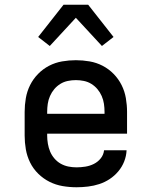

<svg xmlns="http://www.w3.org/2000/svg" viewBox="-20 -782 640 810"><path d="M303 8Q273 8 244 3Q215 -2 189 -15Q163 -28 141.5 -49Q120 -70 107 -96.5Q94 -123 89 -152Q84 -181 84 -210V-310Q84 -339 89 -368Q94 -397 107 -423Q120 -449 140.5 -470Q161 -491 187 -504.5Q213 -518 242 -523Q271 -528 300 -528Q329 -528 358 -523Q387 -518 413 -504.5Q439 -491 459.5 -470Q480 -449 493 -423Q506 -397 511 -368Q516 -339 516 -310V-218H179V-210Q179 -193 182 -175.5Q185 -158 191.5 -142.5Q198 -127 209.5 -113.5Q221 -100 236 -91.5Q251 -83 268 -79.5Q285 -76 303 -76Q321 -76 340 -79Q359 -82 376 -90.5Q393 -99 405 -114Q417 -129 419 -148H514Q513 -124 504 -101Q495 -78 479 -59Q463 -40 442.5 -26.5Q422 -13 399 -5.5Q376 2 351.5 5Q327 8 303 8ZM179 -302H421V-310Q421 -327 418.5 -344Q416 -361 409 -377Q402 -393 391 -406Q380 -419 365.5 -428Q351 -437 334 -440.5Q317 -444 300 -444Q283 -444 266 -440.5Q249 -437 234.5 -428Q220 -419 209 -406Q198 -393 191 -377Q184 -361 181.5 -344Q179 -327 179 -310ZM190 -588 141 -626 248 -762H352L459 -626L410 -588L300 -707Z"/></svg>

Font: Iosevka Etoile Medium
Style: Regular
Weight: 500
Designer: Belleve Invis
Foundry: Belleve Invis
Version: Version 22.1.2; ttfautohint (v1.8.4)